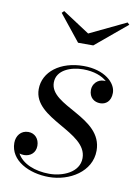

<svg xmlns="http://www.w3.org/2000/svg" viewBox="-80 -734 570 797"><g transform="rotate(10 205.0 -335.0)"><path d="M239.5 -605 125.5 -679.5 116.5 -670.5 205 -560H269L401.5 -670.5L393 -678.5ZM358.5 -132C358.5 -275 134.5 -280 134.5 -380C134.5 -433.5 194.5 -455 245.5 -455C291.5 -455 325.5 -441.5 346 -423C343.5 -423.5 341 -423.5 338.5 -423.5C311 -423.5 291.5 -401.5 291.5 -376.5C291.5 -344 314 -328.5 338.5 -328.5C362 -328.5 383.5 -344 383.5 -380C383.5 -422 333.5 -469 245.5 -469C147.5 -469 77.5 -416 77.5 -342C77.5 -216 306.5 -203 306.5 -91.5C306.5 -30.5 237 -3.5 181.5 -3.5C121 -3.5 67 -25 45.5 -65C51.5 -63 58 -62 65 -62C90 -62 113 -78.5 113 -109C113 -138.5 94 -159.5 66.5 -159.5C35 -159.5 16.5 -134.5 16.5 -105C16.5 -30.5 98 10 182 10C268.5 10 358.5 -43 358.5 -132Z"/></g></svg>

Font: Bodoni* 16pt
Style: Italic
Weight: 400
Italic angle: -13°
Version: Version 2.3